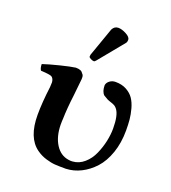

<svg xmlns="http://www.w3.org/2000/svg" viewBox="-128 -777 786 883"><g transform="rotate(20 265.0 -336.0)"><path d="M495.1 -250Q495.1 -189.5 477.8 -139.6Q460.4 -89.8 431.6 -58.3Q402.8 -26.9 367.7 -9.3Q332.5 8.3 294.9 9.8Q259.8 9.8 241 8.5Q222.2 7.3 196.3 -0.5Q170.4 -8.3 148.9 -23.9Q87.9 -67.4 87.9 -179.2Q87.9 -238.3 98.1 -318.8Q99.1 -326.7 99.1 -341.8Q97.7 -359.9 86.9 -367.2Q79.1 -372.6 33.2 -375Q25.9 -385.7 25.9 -404.8Q56.2 -415 106 -427.5Q155.8 -439.9 179.2 -442.9Q207 -442.9 213.9 -429.2Q222.2 -422.4 222.2 -411.1V-401.9Q221.7 -395.5 213.9 -321.8Q205.1 -251.5 204.1 -202.1Q203.1 -193.4 203.1 -171.9Q204.1 -114.7 228 -76.9Q252 -39.1 292 -33.2Q304.2 -31.2 312 -32.2Q343.3 -34.2 368.4 -56.2Q393.6 -78.1 407.7 -110.4Q421.9 -142.6 429 -175.8Q436 -209 436 -237.8Q436 -303.2 417 -328.1Q415.5 -330.1 413.8 -332Q412.1 -334 410.2 -335.7Q408.2 -337.4 406.7 -338.6Q405.3 -339.8 402.8 -341.1Q400.4 -342.3 398.9 -343Q397.5 -343.8 394.5 -345Q391.6 -346.2 390.6 -346.4Q389.6 -346.7 386.5 -347.9Q383.3 -349.1 382.8 -349.1Q380.9 -349.6 375.2 -351.8Q369.6 -354 367.2 -355Q363.8 -356.9 356.7 -361.1Q349.6 -365.2 346.2 -367.2Q331.1 -381.3 331.1 -413.1Q333.5 -425.8 345.5 -434.8Q357.4 -443.8 374 -443.8Q404.8 -443.8 427.5 -431.4Q450.2 -418.9 462.9 -400.4Q475.6 -381.8 483.2 -354.5Q490.7 -327.1 492.9 -303.2Q495.1 -279.3 495.1 -250ZM300.8 -682.1Q317.9 -682.1 339.8 -670.4Q361.8 -658.7 361.8 -645Q361.8 -634.8 356.9 -628.9L256.8 -506.8Q251 -499 246.1 -499Q239.7 -499 230.5 -503.7Q221.2 -508.3 221.2 -513.2Q221.2 -519 222.2 -522L272 -663.1Q281.7 -682.1 300.8 -682.1Z"/></g></svg>

Font: Common Serif SemiBold
Style: Regular
Weight: 600
Designer: Philipp H. Poll, Khaled Hosny
Foundry: Stefan Peev, Context Ltd.
Version: Version 1.026